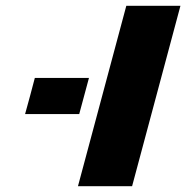

<svg xmlns="http://www.w3.org/2000/svg" viewBox="-20 -645 645 665"><path d="M250 0H437.5Q465.3 -104 521.2 -312.3Q577.1 -520.5 605 -625H417.5Q389.6 -520.5 333.7 -312.3Q277.8 -104 250 0ZM66.9 -250H254.4Q259.8 -270.5 271.2 -312.3Q282.7 -354 288.1 -375H100.6Q95.2 -354 84 -312.3Q72.8 -270.5 66.9 -250Z"/></svg>

Font: Faithful 32x
Style: SemiboldOblique
Weight: 400
Foundry: Faithful Resource Pack
Version: Version 1.0; January 27, 2023